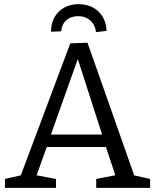

<svg xmlns="http://www.w3.org/2000/svg" viewBox="-20 -906 749 926"><path d="M633 -44 610 -64 704 -43V0H444V-43L548 -63L540 -49L487 -209L502 -197H196L210 -209L153 -51L148 -62L250 -43V0H4V-43L96 -64L75 -46L319 -697L402 -700ZM221 -244 213 -257H486L477 -243L346 -650L365 -649ZM359 -886Q398 -886 428 -870Q458 -854 475.5 -824.5Q493 -795 494 -757L443 -751Q439 -786 415.5 -807Q392 -828 357 -828Q322 -828 300 -808.5Q278 -789 275 -755L226 -753Q226 -792 242.5 -822Q259 -852 289 -869Q319 -886 359 -886Z"/></svg>

Font: Bitter Thin
Style: Regular
Weight: 400
Version: Version 3.021